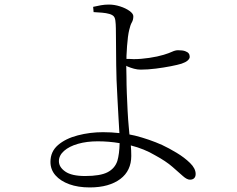

<svg xmlns="http://www.w3.org/2000/svg" viewBox="-20 -787 1040 841"><path d="M390 -734 388 -757Q405 -761 422 -764Q439 -767 457 -767Q481 -767 506 -759Q531 -751 547.5 -739Q564 -727 564 -716Q564 -700 557.5 -689Q551 -678 546 -656Q543 -644 540.5 -625.5Q538 -607 536.5 -585Q535 -563 534 -542Q534 -536 534 -529Q539 -529 544 -529Q558 -528 566 -528Q597 -528 634 -533.5Q671 -539 697 -547Q720 -554 734 -560.5Q748 -567 760 -567Q780 -567 791 -563Q802 -559 806.5 -553Q811 -547 811 -538Q811 -530 802 -522Q793 -514 775 -508Q759 -503 728.5 -497Q698 -491 662.5 -486.5Q627 -482 596 -482Q582 -482 567 -486Q552 -490 538 -496Q536 -497 533 -499Q533 -482 534 -450Q534 -418 535.5 -378.5Q537 -339 539 -300.5Q541 -262 544 -231Q545 -213 547 -198Q559 -196 571 -193Q634 -177 690 -152Q720 -138 754 -117.5Q788 -97 812.5 -73Q837 -49 837 -25Q837 -13 830.5 -6.5Q824 0 812 0Q799 0 781.5 -15.5Q764 -31 735.5 -56Q707 -81 659 -107Q612 -135 553 -150Q555 -129 555 -104Q555 -72 543 -46.5Q531 -21 507 -3Q483 15 449.5 24.5Q416 34 373 34Q322 34 283.5 20Q245 6 223 -19Q201 -44 201 -78Q201 -123 234 -151.5Q267 -180 320.5 -194Q374 -208 431 -208Q468 -208 503 -204Q501 -233 499 -272Q497 -312 494.5 -355Q492 -398 490.5 -437Q489 -476 489 -502Q489 -528 488.5 -557.5Q488 -587 488 -614.5Q488 -642 487.5 -663Q487 -684 486 -690Q485 -707 479 -714.5Q473 -722 459 -726Q445 -730 427 -731.5Q409 -733 390 -734ZM504 -160Q457 -168 408 -168Q360 -168 321.5 -157Q283 -146 260.5 -126Q238 -106 238 -81Q238 -55 266 -35.5Q294 -16 353 -16Q419 -16 451 -32.5Q483 -49 494 -82Q503 -113 504 -160Z"/></svg>

Font: Early Summer Mincho Light
Style: Regular
Weight: 300
Designer: GuiWonder
Version: Version 1.002